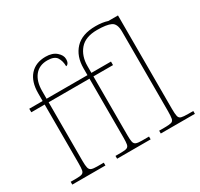

<svg xmlns="http://www.w3.org/2000/svg" viewBox="-159 -976 1231 1180"><g transform="rotate(-30 456.5 -386.0)"><path d="M36 0V-20H78Q105 -20 117 -25Q129 -30 132 -46Q135 -62 135 -94V-511H40V-536H135V-591Q135 -673 175 -718Q215 -763 286 -763Q334 -763 361.5 -739Q389 -715 389 -688Q389 -668 382 -658.5Q375 -649 367 -649Q367 -686 350.5 -712Q334 -738 284 -738Q226 -738 194.5 -698.5Q163 -659 163 -591V-536H453V-584Q453 -669 501 -720.5Q549 -772 646 -772Q695 -772 731 -760H799V-98Q799 -61 803 -44.5Q807 -28 822 -24Q837 -20 869 -20H906V0H664V-20H703Q736 -20 750 -24Q764 -28 767.5 -44.5Q771 -61 771 -98V-662Q771 -718 740 -732.5Q709 -747 643 -747Q559 -747 520 -701Q481 -655 481 -584V-536H620V-511H481V-94Q481 -62 484.5 -46Q488 -30 501 -25Q514 -20 541 -20H592V0H354V-20H396Q423 -20 435 -25Q447 -30 450 -46Q453 -62 453 -94V-511H163V-94Q163 -62 167 -46Q171 -30 184 -25Q197 -20 224 -20H271V0Z"/></g></svg>

Font: Noto Serif Thin
Style: Regular
Weight: 100
Designer: Monotype Design Team
Foundry: Monotype Imaging Inc.
Version: Version 2.015